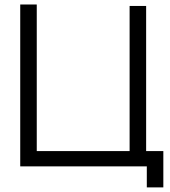

<svg xmlns="http://www.w3.org/2000/svg" viewBox="-20 -740 756 854"><path d="M633 93.5H706.5V-68H630V-713.5H556.5V-68H143.5V-720H70V0H633Z"/></svg>

Font: Eudonet
Style: Regular
Weight: 400
Designer: Mikhail Sharanda
Foundry: Mikhail Sharanda
Version: Version 4.503;Glyphs 3.1.2 (3151)